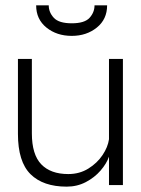

<svg xmlns="http://www.w3.org/2000/svg" viewBox="-20 -692 526 717"><path d="M439 -472V-1H387V-107Q378 -81 355.5 -55Q333 -29 300.5 -12Q268 5 229 5Q141 5 94 -41.5Q47 -88 47 -192V-472H99V-194Q99 -115 134 -78.5Q169 -42 235 -42Q277 -42 310 -62.5Q343 -83 363 -113Q383 -143 387 -172V-472ZM248 -558Q192 -558 153.5 -589Q115 -620 115 -672H162Q162 -646 181 -625.5Q200 -605 248 -605Q296 -605 314.5 -625.5Q333 -646 333 -672H380Q380 -620 341.5 -589Q303 -558 248 -558Z"/></svg>

Font: Lil Grotesk Light
Style: Regular
Weight: 300
Designer: Bastien Sozeau
Foundry: NBR — Bastien Sozeau
Version: Version 3.003; ttfautohint (v1.8.4.7-5d5b);gftools[0.9.33]